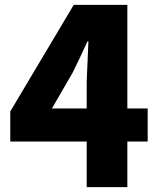

<svg xmlns="http://www.w3.org/2000/svg" viewBox="-20 -764 649 784"><path d="M334 -321V-430L341 -595H337Q304 -522 277 -468L192 -321ZM583 -186H500V0H334V-186H22V-309L281 -744H500V-321H583Z"/></svg>

Font: KaiGen Gothic KR Heavy
Style: Heavy
Weight: 900
Designer: Ryoko NISHIZUKA  (kana & ideographs); Paul D. Hunt (Latin, Greek & Cyrillic); Wenlong ZHANG  (bopomofo); Sandoll Communi
Foundry: Adobe Systems Incorporated
Version: Version 1.002 March 28, 2018